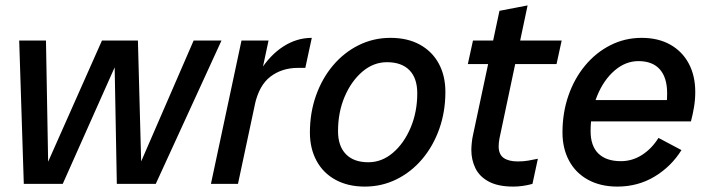

<svg xmlns="http://www.w3.org/2000/svg" viewBox="-20 -680 2638 710"><path d="M68 0 51 -530H150L158 -82L357 -530H490L502 -83L696 -530H799L556 0H412L404 -431L212 0Z M760 0 873 -530H973L860 0ZM888 -279Q905 -359 941.5 -417.5Q978 -476 1027.5 -508Q1077 -540 1133 -540L1109 -429H1082Q1023 -429 980.5 -397Q938 -365 922 -292Z M1329 10Q1267 10 1221 -15Q1175 -40 1150.5 -85.5Q1126 -131 1126 -190Q1126 -263 1148.5 -326.5Q1171 -390 1211.5 -438Q1252 -486 1306.5 -513Q1361 -540 1424 -540Q1487 -540 1532.5 -515Q1578 -490 1602.5 -445Q1627 -400 1627 -340Q1627 -267 1604.5 -203.5Q1582 -140 1541.5 -92Q1501 -44 1446.5 -17Q1392 10 1329 10ZM1342 -80Q1392 -80 1433 -115Q1474 -150 1498.5 -208Q1523 -266 1523 -335Q1523 -391 1494 -420.5Q1465 -450 1411 -450Q1361 -450 1320 -415Q1279 -380 1254.5 -322.5Q1230 -265 1230 -195Q1230 -140 1259 -110Q1288 -80 1342 -80Z M1878 10Q1822 10 1787.5 -8.5Q1753 -27 1738 -58Q1723 -89 1723 -125Q1723 -136 1724.5 -151.5Q1726 -167 1729 -180L1827 -640L1931 -660L1827 -168Q1824 -152 1824 -139Q1824 -109 1842.5 -96Q1861 -83 1895 -83Q1915 -83 1933 -86Q1951 -89 1969 -93L1949 0Q1931 5 1913 7.5Q1895 10 1878 10ZM1710 -443 1729 -530H2057L2038 -443Z M2263 10Q2201 10 2155 -15Q2109 -40 2084.5 -85.5Q2060 -131 2060 -190Q2060 -263 2082 -326.5Q2104 -390 2144 -438Q2184 -486 2237.5 -513Q2291 -540 2353 -540Q2414 -540 2458.5 -515Q2503 -490 2527 -445Q2551 -400 2551 -340Q2551 -312 2546.5 -284.5Q2542 -257 2535 -231H2143L2160 -310H2478L2440 -266Q2444 -283 2445.5 -300Q2447 -317 2447 -335Q2447 -393 2420 -423.5Q2393 -454 2341 -454Q2293 -454 2252.5 -419Q2212 -384 2188 -325Q2164 -266 2164 -195Q2164 -140 2193 -112Q2222 -84 2276 -84Q2318 -84 2354 -107Q2390 -130 2415 -170L2500 -125Q2462 -64 2400.5 -27Q2339 10 2263 10Z"/></svg>

Font: Radio Canada Big
Style: Italic
Weight: 400
Italic angle: -12°
Designer: Étienne Aubert Bonn
Foundry: Coppers and Brasses
Version: Version 1.001